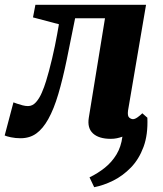

<svg xmlns="http://www.w3.org/2000/svg" viewBox="-52 -568 680 800"><path d="M340.5 212 321 171Q356 154 385 130.8Q414 107.5 433.2 75.8Q452.5 44 458 1.5Q447 5.5 435 8Q423 10.5 409.5 10.5Q360 10.5 335.5 -12Q311 -34.5 318 -77.5L385.5 -492H261Q242.5 -398.5 226 -318.8Q209.5 -239 191 -176.2Q172.5 -113.5 149 -71.5Q127 -32 99.5 -12Q72 8 33.5 8Q12.5 8 -6.5 4Q-25.5 0 -32.5 -3.5L4 -141.5Q9 -139.5 19.2 -136Q29.5 -132.5 41.8 -129.2Q54 -126 64.5 -126Q83.5 -126 97.8 -142Q112 -158 122.2 -181.8Q132.5 -205.5 140 -230.2Q147.5 -255 152 -272Q159 -298 165.2 -324.5Q171.5 -351 176.8 -376.8Q182 -402.5 186.2 -425.5Q190.5 -448.5 193.5 -467L85.5 -495.5L95.5 -548H556.5L481.5 -107.5Q478.5 -84.5 486.5 -78Q494.5 -71.5 502 -71.5Q510 -71.5 520.8 -79Q531.5 -86.5 541 -96L562 -77.5Q565 -7 546 44.2Q527 95.5 493.5 130Q460 164.5 419.8 184.5Q379.5 204.5 340.5 212Z"/></svg>

Font: Merriweather 36pt Black
Style: Italic
Weight: 900
Italic angle: -7.8°
Version: Version 2.101